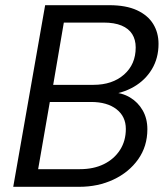

<svg xmlns="http://www.w3.org/2000/svg" viewBox="-20 -720 643 740"><path d="M31 0 154 -700H401Q466 -700 508 -680.5Q550 -661 570.5 -627.5Q591 -594 591 -551Q591 -496 565.5 -453.5Q540 -411 496 -385.5Q452 -360 395 -354L410 -364Q450 -363 481 -344.5Q512 -326 530 -294.5Q548 -263 548 -222Q548 -156 512.5 -106Q477 -56 417.5 -28Q358 0 285 0ZM127 -68H288Q341 -68 380.5 -87.5Q420 -107 442.5 -142Q465 -177 465 -223Q465 -271 429 -299Q393 -327 331 -327H172ZM185 -393H340Q413 -393 458 -432.5Q503 -472 503 -537Q503 -567 489.5 -588.5Q476 -610 448.5 -621.5Q421 -633 379 -633H226Z"/></svg>

Font: DM Sans 24pt
Style: Italic
Weight: 400
Italic angle: -10°
Designer: Colophon Foundry, Jonny Pinhorn
Foundry: Colophon Foundry
Version: Version 4.004;gftools[0.9.30]